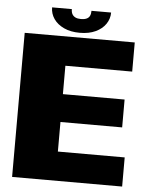

<svg xmlns="http://www.w3.org/2000/svg" viewBox="-56 -850 704 896"><g transform="rotate(5 296.5 -402.0)"><path d="M34.5 0H550V-136.5H237V-275H526V-405.5H237V-538.5H550V-675H34.5ZM290 -697.5Q333 -697.5 364 -712Q395 -726.5 411.5 -750.8Q428 -775 428 -804.5H336Q336 -790.5 331.5 -781Q327 -771.5 316.8 -766.8Q306.5 -762 290 -762Q274.5 -762 264.5 -766.8Q254.5 -771.5 249.2 -780.8Q244 -790 244 -804.5H151.5Q151.5 -775 168.2 -750.8Q185 -726.5 216.2 -712Q247.5 -697.5 290 -697.5Z"/></g></svg>

Font: Anybody UltraCondensed Thin ExtraBold
Style: Regular
Weight: 800
Version: Version 1.111